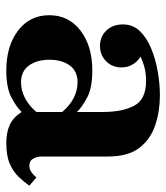

<svg xmlns="http://www.w3.org/2000/svg" viewBox="22 -552 540 625"><g transform="rotate(90 292.5 -240.0)"><path d="M446 10Q412 10 387.5 -1Q363 -12 345 -40V-305Q345 -368 324.5 -406.5Q304 -445 244 -445Q222 -445 203 -440.5Q184 -436 165 -427Q181 -417 190.5 -401Q200 -385 200 -365Q200 -335 180 -315Q160 -295 130 -295Q100 -295 80 -315.5Q60 -336 60 -370Q60 -402 81.5 -424.5Q103 -447 138 -461.5Q173 -476 213.5 -483Q254 -490 291 -490Q342 -490 387.5 -475Q433 -460 461.5 -423.5Q490 -387 490 -320V-104Q490 -90 497 -77.5Q504 -65 520 -65Q531 -65 540.5 -71.5Q550 -78 558 -88L585 -65Q573 -48 556.5 -30.5Q540 -13 514 -1.5Q488 10 446 10ZM210 10Q131 10 80.5 -28Q30 -66 30 -130Q30 -193 80 -231.5Q130 -270 210 -270Q266 -270 297.5 -253.5Q329 -237 345 -220V-172Q324 -197 299 -209.5Q274 -222 249 -222Q212 -222 193.5 -196.5Q175 -171 175 -130Q175 -90 193.5 -64Q212 -38 249 -38Q274 -38 299 -50.5Q324 -63 345 -88V-40Q329 -23 297.5 -6.5Q266 10 210 10Z"/></g></svg>

Font: Brygada 1918
Style: Regular
Weight: 400
Designer: Mateusz Machalski | Borys Kosmynka | Przemek Hoffer
Foundry: NIEPODLEGLA 2018
Version: Version 3.006